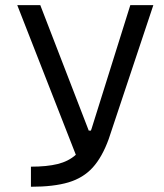

<svg xmlns="http://www.w3.org/2000/svg" viewBox="-20 -713 626 733"><path d="M98.1 0V-76.7Q159.2 -76.7 200.4 -86.9Q241.7 -97.2 269.5 -122.1L45.9 -693.4H133.8L318.8 -214.4H327.1Q328.6 -218.8 330.1 -223.1L477.5 -693.4H565.4L395 -182.1Q370.1 -113.3 334 -73.5Q297.9 -33.7 241.5 -16.8Q185.1 0 98.1 0Z"/></svg>

Font: CaskaydiaMono NF SemiLight
Style: Regular
Weight: 350
Designer: Aaron Bell
Foundry: Saja Typeworks
Version: Version 2111.001; ttfautohint (v1.8.4);Nerd Fonts 3.1.1